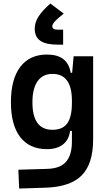

<svg xmlns="http://www.w3.org/2000/svg" viewBox="-20 -837 626 1090"><path d="M88.9 233.4 84 126.5 250 121.6Q322.3 119.1 355 81.3Q387.7 43.5 388.2 -30.3V-93.8H377.9Q371.6 -43.5 337.4 -16.8Q303.2 9.8 246.6 9.8Q147.9 9.8 95 -58.6Q42 -127 42 -256.3Q42 -387.7 95.2 -457.5Q148.4 -527.3 247.1 -527.3Q364.7 -527.3 381.3 -423.8H389.6L397.9 -517.6H508.8V-45.9Q508.8 92.3 444.6 158Q380.4 223.6 240.2 228.5ZM388.2 -265.6Q388.2 -417.5 277.8 -417.5Q222.7 -417.5 193.4 -376Q164.1 -334.5 164.1 -256.3Q164.1 -100.1 277.8 -100.1Q335.9 -100.1 362.1 -137.2Q388.2 -174.3 388.2 -251.5ZM266.1 -816.9 341.8 -759.8Q306.2 -731.4 291.5 -715.6Q276.9 -699.7 276.9 -688.5Q276.9 -668.5 306.6 -668.5H338.4V-583.5H307.6Q240.7 -583.5 209 -605.5Q177.2 -627.4 177.2 -673.8Q177.2 -709.5 198.7 -743.2Q220.2 -776.9 266.1 -816.9Z"/></svg>

Font: CaskaydiaCove NF SemiBold
Style: Regular
Weight: 600
Designer: Aaron Bell
Foundry: Saja Typeworks
Version: Version 2111.001; VTT 6.35;Nerd Fonts 3.2.1